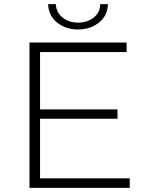

<svg xmlns="http://www.w3.org/2000/svg" viewBox="-20 -905 709 925"><path d="M122 0V-700H590V-654H173V-46H605V0ZM167 -333V-378H546V-333ZM356 -763Q297 -763 255.5 -796Q214 -829 212 -885H249Q251 -844 282 -820Q313 -796 356 -796Q400 -796 431 -820Q462 -844 463 -885H500Q498 -829 456.5 -796Q415 -763 356 -763Z"/></svg>

Font: Montserrat Thin Light
Style: Regular
Weight: 300
Version: Version 9.000